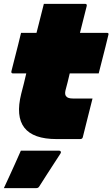

<svg xmlns="http://www.w3.org/2000/svg" viewBox="-20 -720 582 994"><path d="M459 -210Q446 -161 434 -111Q422 -61 409 -11Q407 0 395 0H273Q31 0 90 -235Q97 -261 103.5 -287.5Q110 -314 116 -340H47Q37 -340 39 -351Q45 -374 54.5 -412Q64 -450 74 -488.5Q84 -527 89 -550H169Q175 -572 180 -593Q187 -620 193.5 -646.5Q200 -673 207 -700H421Q431 -700 429 -689Q420 -654 411.5 -619.5Q403 -585 394 -550H533Q545 -550 541 -539Q536 -516 526 -477.5Q516 -439 506.5 -401Q497 -363 491 -340H341Q336 -318 330.5 -296Q325 -274 319 -252Q314 -230 323 -221Q331 -210 358 -210ZM88 60H286Q292 60 294.5 64.5Q297 69 293 75Q273 106 256 132Q239 158 222 184.5Q205 211 184 244Q182 248 178 251Q174 254 167 254H0Q17 218 30.5 188Q44 158 58 127.5Q72 97 88 60Z"/></svg>

Font: Recursive Sn Lnr St XBk
Style: Italic
Weight: 1000
Italic angle: -15°
Version: Version 1.079;hotconv 1.0.112;makeotfexe 2.5.65598; ttfautoh